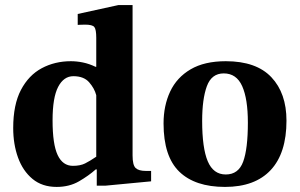

<svg xmlns="http://www.w3.org/2000/svg" viewBox="-20 -726 1180 756"><path d="M203 10Q146 10 108 -21.5Q70 -53 51 -105.5Q32 -158 32 -222Q32 -314 62.5 -372Q93 -430 144.5 -457.5Q196 -485 259 -485Q282 -485 306.5 -480Q331 -475 356 -463H359V-577Q359 -610 351.5 -619.5Q344 -629 315 -629Q308 -629 297 -628.5Q286 -628 286 -628V-671L446 -706H502V-114Q502 -76 514 -64.5Q526 -53 554 -53H575V-12L396 5H361V-59H357Q329 -34 291 -12Q253 10 203 10ZM267 -73Q296 -73 315 -82.5Q334 -92 359 -109V-351Q352 -378 331 -402Q310 -426 269 -426Q231 -426 209 -384Q187 -342 187 -252Q187 -158 207 -115.5Q227 -73 267 -73Z M866 10Q748 10 686 -50Q624 -110 624 -240Q624 -310 650 -365.5Q676 -421 730.5 -453Q785 -485 869 -485Q989 -485 1048.5 -422Q1108 -359 1108 -251Q1108 -123 1046 -56.5Q984 10 866 10ZM869 -39Q919 -39 937.5 -89.5Q956 -140 956 -243Q956 -337 933.5 -387Q911 -437 861 -437Q813 -437 794.5 -386.5Q776 -336 776 -250Q776 -143 798 -91Q820 -39 869 -39Z"/></svg>

Font: STIX Two Text
Style: Bold
Weight: 700
Designer: Ross Mills, John Hudson & Paul Hanslow, Tiro Typeworks Ltd; with prior portions MicroPress Inc., and Coen Hoffman.
Foundry: Tiro Typeworks Ltd
Version: Version 2.13 b171